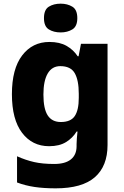

<svg xmlns="http://www.w3.org/2000/svg" viewBox="-20 -788 677 1048"><path d="M250 -559Q306 -559 343.5 -537.5Q381 -516 404 -481H409L422 -549H567V3Q567 119 497.5 179.5Q428 240 284 240Q219 240 168.5 232.5Q118 225 73 208V65Q120 86 166 96.5Q212 107 276 107Q336 107 367 82Q398 57 398 10V-2Q398 -14 399.5 -33Q401 -52 403 -70H398Q377 -35 340.5 -12.5Q304 10 248 10Q156 10 100.5 -63Q45 -136 45 -274Q45 -412 101 -485.5Q157 -559 250 -559ZM309 -427Q264 -427 240.5 -387Q217 -347 217 -272Q217 -194 240.5 -158Q264 -122 312 -122Q366 -122 388 -154.5Q410 -187 410 -254V-276Q410 -350 388 -388.5Q366 -427 309 -427ZM311 -768Q348 -768 375 -751.5Q402 -735 402 -689Q402 -644 375 -627.5Q348 -611 311 -611Q273 -611 246.5 -627.5Q220 -644 220 -689Q220 -735 246.5 -751.5Q273 -768 311 -768Z"/></svg>

Font: Noto Sans Cherokee ExtraBold
Style: Regular
Weight: 800
Designer: Monotype Design Team
Foundry: Monotype Imaging Inc.
Version: Version 2.001; ttfautohint (v1.8.4.7-5d5b)